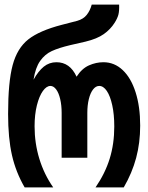

<svg xmlns="http://www.w3.org/2000/svg" viewBox="-20 -810 640 830"><path d="M15 -317.5Q15 -455.5 34.8 -528.8Q54.5 -602 102.5 -639.8Q150.5 -677.5 246.5 -702.5L314 -720Q340.5 -727.5 355 -745.8Q369.5 -764 376.5 -790H495Q496 -762.5 491.8 -746.5Q487.5 -730.5 475.5 -711.5Q457.5 -683 428.5 -662.5Q399.5 -642 349.5 -630L284 -615Q233.5 -603 203.8 -589.2Q174 -575.5 153.5 -546.5Q133 -517.5 125 -465.5Q145.5 -502.5 169.2 -521.8Q193 -541 224 -541Q282.5 -541 311 -478.5Q334 -514 364.8 -527.5Q395.5 -541 427 -541Q474.5 -541 510.5 -507Q546.5 -473 566.2 -411Q586 -349 586 -267Q586 -192.5 568.5 -127.2Q551 -62 515 0H393Q434.5 -60.5 454.2 -124.2Q474 -188 474 -263Q474 -315.5 465.2 -355.2Q456.5 -395 441.8 -416.8Q427 -438.5 409 -438.5Q394 -438.5 382.2 -423.2Q370.5 -408 364 -381.5Q357.5 -355 357.5 -322V-128H246.5V-322Q246.5 -355 240.2 -381.8Q234 -408.5 222.8 -423.5Q211.5 -438.5 198 -438.5Q181 -438.5 165.2 -416.5Q149.5 -394.5 139.5 -354.8Q129.5 -315 129.5 -264Q129.5 -191 150 -123.8Q170.5 -56.5 210 0H86.5Q48.5 -65.5 31.8 -138.8Q15 -212 15 -317.5Z"/></svg>

Font: JuliaMono SemiBold
Style: Regular
Weight: 600
Monospace: yes
Designer: cormullion
Foundry: corm
Version: Version 0.055; ttfautohint (v1.8.4)